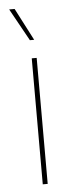

<svg xmlns="http://www.w3.org/2000/svg" viewBox="-51 -708 288 737"><g transform="rotate(-5 93.0 -340.0)"><path d="M102.5 0H83.5V-485.5H102.5ZM99 -555.5 34.5 -680H13.5L82.5 -555.5H99Z"/></g></svg>

Font: Anek Kannada Medium Thin
Style: Regular
Weight: 250
Version: Version 1.003